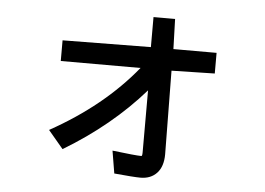

<svg xmlns="http://www.w3.org/2000/svg" viewBox="-49 -666 1098 796"><g transform="rotate(5 500.0 -268.0)"><path d="M832 -390.6 652.3 -386.7 656.2 -39.1Q656.2 11.7 630.9 39.1Q605.5 66.4 562.5 66.4Q535.2 66.4 453.1 58.6L437.5 -35.2Q535.2 -23.4 558.6 -23.4Q562.5 -23.4 562.5 -39.1V-296.9Q425.8 -140.6 230.5 -23.4L168 -97.7Q386.7 -218.8 523.4 -386.7H191.4V-472.7L558.6 -476.6V-601.6H648.4L652.3 -476.6H832Z"/></g></svg>

Font: Droid Sans Fallback
Style: Regular
Weight: 400
Designer: Steve Matteson
Foundry: Ascender Corporation
Version: 3.00 (Khmer version)